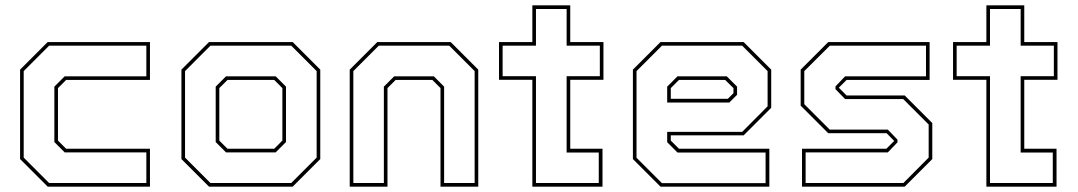

<svg xmlns="http://www.w3.org/2000/svg" viewBox="-20 -697 4024 717"><path d="M158 0 55 -103V-437L158 -540H540V-398.5H227L196.5 -368V-172L227 -141.5H540V0ZM163.5 -13.5H526.5V-128H221.5L183 -166.5V-373.5L221.5 -412H526.5V-526.5H163.5L68.5 -431.5V-108.5Z M760.5 0 657.5 -103V-437L760.5 -540H1073L1176 -437V-103L1073 0ZM766 -13.5H1067.5L1162.5 -108.5V-431.5L1067.5 -526.5H766L671 -431.5V-108.5ZM824 -128 785.5 -166.5V-373.5L824 -412H1009.5L1048 -373.5V-166.5L1009.5 -128ZM829.5 -141.5H1004L1034.5 -172V-368L1004 -398.5H829.5L799 -368V-172Z M1286 0V-437L1389 -540H1663L1766 -437V0H1625V-368L1594.5 -398.5H1457.5L1427 -368V0ZM1299.5 -13.5H1413.5V-373.5L1452 -412H1600L1638.5 -373.5V-13.5H1752.5V-431.5L1657.5 -526.5H1394.5L1299.5 -431.5Z M1968 0V-399H1843.5V-540H1968V-677H2109.5V-540H2233.5V-399H2109.5V-141.5H2230V0ZM1981.5 -13.5H2216V-127.5H2096V-412.5H2220V-526.5H2096V-663.5H1981.5V-526.5H1857V-412.5H1981.5Z M2757 -540 2860 -437V-294.5L2757 -191.5H2485V-172L2515.5 -141.5H2853V0H2446.5L2343.5 -103V-437L2446.5 -540ZM2694 -412 2732.5 -373.5V-343L2703.5 -314H2471.5V-373.5L2510 -412ZM2751.5 -526.5H2452L2357 -431.5V-108L2452 -13H2839V-127.5H2510L2471.5 -166V-204.5H2751.5L2846.5 -300V-431.5ZM2688 -398.5H2515.5L2485 -368V-328H2698L2719 -349V-368Z M2975 0V-141.5H3290L3320.5 -172V-169.5L3291 -199.5H3073L2970 -302.5V-437L3073 -540H3451.5V-398.5H3141.5L3111 -368V-371L3141.5 -340.5H3358.5L3461.5 -237.5V-103L3358.5 0ZM2988.5 -13.5H3353.5L3448 -108.5V-232L3353 -327H3136L3100 -364V-374.5L3136 -412H3438V-526.5H3079L2983.5 -431.5V-308L3078.5 -213H3295.5L3331.5 -175.5V-165.5L3295.5 -128H2988.5Z M3663.5 0V-399H3539V-540H3663.5V-677H3805V-540H3929V-399H3805V-141.5H3925.5V0ZM3677 -13.5H3911.5V-127.5H3791.5V-412.5H3915.5V-526.5H3791.5V-663.5H3677V-526.5H3552.5V-412.5H3677Z"/></svg>

Font: Tourney Thin Thin
Style: Regular
Weight: 250
Version: Version 1.015